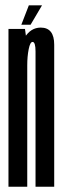

<svg xmlns="http://www.w3.org/2000/svg" viewBox="-20 -710 238 730"><path d="M12.2 0V-600H75L83.6 -536.2V0ZM115.1 0V-382.6Q115.1 -477.8 115.1 -514.2Q115.1 -550.6 103.8 -550.6Q94.6 -550.6 89.1 -523.1Q83.6 -495.6 83.6 -461.2L49.9 -472.7Q49.9 -527.9 73.3 -566.5Q96.7 -605.1 134.8 -605.1Q186.1 -605.1 186.1 -540Q186.1 -474.9 186.1 -380.2V0ZM61.1 -616 89.7 -689.8H139.8L96.3 -616Z"/></svg>

Font: Anybody UltraCondensed Thin
Style: Regular
Weight: 100
Width: 1
Designer: Tyler Finck
Foundry: Etcetera Type Company
Version: Version 1.110